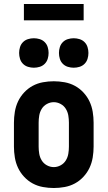

<svg xmlns="http://www.w3.org/2000/svg" viewBox="-20 -936 540 964"><path d="M250 8Q223 8 195.5 3Q168 -2 144 -15Q120 -28 101 -48.5Q82 -69 70.5 -93.5Q59 -118 54.5 -145.5Q50 -173 50 -200V-320Q50 -347 54.5 -374.5Q59 -402 70.5 -426.5Q82 -451 101 -471.5Q120 -492 144 -505Q168 -518 195.5 -523Q223 -528 250 -528Q277 -528 304.5 -523Q332 -518 356 -505Q380 -492 399 -471.5Q418 -451 429.5 -426.5Q441 -402 445.5 -374.5Q450 -347 450 -320V-200Q450 -173 445.5 -145.5Q441 -118 429.5 -93.5Q418 -69 399 -48.5Q380 -28 356 -15Q332 -2 304.5 3Q277 8 250 8ZM250 -97Q268 -97 284.5 -106Q301 -115 310.5 -130.5Q320 -146 323 -164Q326 -182 326 -200V-320Q326 -338 323 -356Q320 -374 310.5 -389.5Q301 -405 284.5 -414Q268 -423 250 -423Q232 -423 215.5 -414Q199 -405 189.5 -389.5Q180 -374 177 -356Q174 -338 174 -320V-200Q174 -182 177 -164Q180 -146 189.5 -130.5Q199 -115 215.5 -106Q232 -97 250 -97ZM350 -596Q335 -596 320.5 -600.5Q306 -605 295.5 -615.5Q285 -626 280.5 -640.5Q276 -655 276 -670Q276 -685 280.5 -699.5Q285 -714 295.5 -724.5Q306 -735 320.5 -739.5Q335 -744 350 -744Q365 -744 379.5 -739.5Q394 -735 404.5 -724.5Q415 -714 419.5 -699.5Q424 -685 424 -670Q424 -655 419.5 -640.5Q415 -626 404.5 -615.5Q394 -605 379.5 -600.5Q365 -596 350 -596ZM150 -596Q135 -596 120.5 -600.5Q106 -605 95.5 -615.5Q85 -626 80.5 -640.5Q76 -655 76 -670Q76 -685 80.5 -699.5Q85 -714 95.5 -724.5Q106 -735 120.5 -739.5Q135 -744 150 -744Q165 -744 179.5 -739.5Q194 -735 204.5 -724.5Q215 -714 219.5 -699.5Q224 -685 224 -670Q224 -655 219.5 -640.5Q215 -626 204.5 -615.5Q194 -605 179.5 -600.5Q165 -596 150 -596ZM100 -834V-916H400V-834Z"/></svg>

Font: Iosevka Term Curly Extrabold
Style: Regular
Weight: 800
Designer: Belleve Invis
Foundry: Belleve Invis
Version: Version 32.3.0